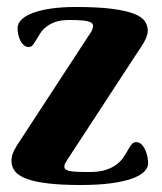

<svg xmlns="http://www.w3.org/2000/svg" viewBox="-20 -527 467 555"><path d="M236.8 -424.8Q241.7 -431.2 245.4 -438.5Q249 -445.8 249 -452.1Q249 -461.4 234.4 -465.3Q219.7 -469.2 180.2 -469.2Q155.8 -469.2 139.6 -463.4Q123.5 -457.5 113 -449Q102.5 -440.4 95.9 -430.2Q89.4 -419.9 84.5 -411.4Q79.6 -402.8 75 -397Q70.3 -391.1 63 -391.1Q54.7 -391.1 48.6 -396.5Q42.5 -401.9 38.6 -409.9Q34.7 -418 32.7 -427.5Q30.8 -437 30.8 -445.8Q30.8 -459 42 -470.2Q53.2 -481.4 74.7 -489.5Q96.2 -497.6 127.2 -502.2Q158.2 -506.8 198.2 -506.8Q263.2 -506.8 304 -501.5Q344.7 -496.1 367.7 -487.1Q390.6 -478 398.9 -465.3Q407.2 -452.6 407.2 -438Q407.2 -430.2 403.6 -420.7Q399.9 -411.1 394.8 -402.3Q389.6 -393.6 384.5 -386Q379.4 -378.4 377 -375L173.8 -64Q172.4 -61.5 169.2 -56.4Q166 -51.3 166 -44.9Q166 -41 168.7 -38.1Q171.4 -35.2 179 -33.2Q186.5 -31.2 200.7 -30.5Q214.8 -29.8 237.8 -29.8Q267.1 -29.8 286.4 -36.1Q305.7 -42.5 317.9 -52.2Q330.1 -62 337.4 -73Q344.7 -84 350.1 -93.8Q355.5 -103.5 360.6 -109.9Q365.7 -116.2 374 -116.2Q382.3 -116.2 388.7 -110.1Q395 -104 399.4 -94.7Q403.8 -85.4 406 -74.7Q408.2 -64 408.2 -55.2Q408.2 -42 396.5 -30.5Q384.8 -19 360.8 -10.5Q336.9 -2 300 2.9Q263.2 7.8 212.9 7.8Q158.7 7.8 120.6 3.4Q82.5 -1 58.6 -9.5Q34.7 -18.1 23.9 -31.2Q13.2 -44.4 13.2 -62Q13.2 -76.2 19.8 -90.1Q26.4 -104 39.1 -122.1Z"/></svg>

Font: Berkshire Swash
Style: Regular
Weight: 400
Designer: Astigmatic (AOETI)
Foundry: Astigmatic (AOETI)
Version: Version 1.001